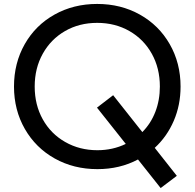

<svg xmlns="http://www.w3.org/2000/svg" viewBox="-20 -757 988 974"><path d="M765 -7 877 135 795 197 680 52Q588 101 474 101Q354 101 257.5 47Q161 -7 106 -103Q51 -199 51 -318Q51 -437 105.5 -533Q160 -629 256.5 -683Q353 -737 473 -737Q593 -737 689.5 -683Q786 -629 841 -533Q896 -437 896 -318Q896 -224 861.5 -144Q827 -64 765 -7ZM618 -27 472 -211 554 -274 702 -87Q745 -130 768 -189.5Q791 -249 791 -318Q791 -411 750 -484.5Q709 -558 636.5 -599.5Q564 -641 473 -641Q382 -641 310 -599.5Q238 -558 197 -484.5Q156 -411 156 -318Q156 -225 197 -151.5Q238 -78 311 -36.5Q384 5 474 5Q552 5 618 -27Z"/></svg>

Font: Gmarket Sans TTF Medium
Style: Regular
Weight: 500
Designer: Creative Director : Sungho Lee; Art Director : Kiwoong Choi; Project Manager : Sori Yang, Jongwook Yoon; Font Designer :
Foundry: Sandoll Inc.
Version: Version 1.000;hotconv 1.0.109;makeotfexe 2.5.65596